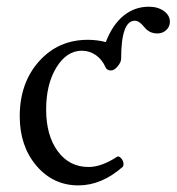

<svg xmlns="http://www.w3.org/2000/svg" viewBox="-20 -544 529 575"><path d="M214.8 11.2Q139.2 11.2 89.1 -47.6Q39.1 -106.4 39.1 -195.8Q39.1 -295.4 96.7 -360.1Q154.3 -424.8 243.2 -424.8Q270.5 -424.8 296.9 -418Q316.4 -469.2 349.6 -496.6Q382.8 -523.9 425.8 -523.9Q452.6 -523.9 470.7 -511Q488.8 -498 488.8 -479Q488.8 -463.9 477.8 -453.9Q466.8 -443.8 451.2 -443.8Q427.2 -443.8 412.1 -462.9Q397 -481.9 383.8 -481.9Q342.8 -481.9 342.8 -368.2Q342.8 -357.9 332.5 -345.5Q322.3 -333 312 -333Q300.3 -333 295.9 -342.8Q285.6 -366.2 266.6 -379.2Q247.6 -392.1 225.1 -392.1Q179.7 -392.1 148.9 -342Q118.2 -292 118.2 -215.8Q118.2 -138.7 152.8 -91.3Q187.5 -43.9 245.1 -43.9Q283.7 -43.9 330.1 -74.2Q334.5 -77.6 340.8 -72Q347.2 -66.4 349.1 -58.6Q351.1 -50.8 348.1 -44.9Q284.7 11.2 214.8 11.2Z"/></svg>

Font: Junicode SmCond
Style: Regular
Weight: 400
Width: 4
Designer: Peter S. Baker
Version: Version 2.206